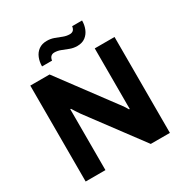

<svg xmlns="http://www.w3.org/2000/svg" viewBox="-196 -1033 1146 1190"><g transform="rotate(-30 377.0 -438.0)"><path d="M75.6 0V-686.4H213.5L489.3 -315.8Q495.2 -308.9 503.9 -296.6Q512.7 -284.2 520.7 -272.2Q528.8 -260.1 532.1 -252.8L537.1 -253.2Q536.9 -270.3 536.9 -286.4Q536.9 -302.6 536.9 -315.8V-686.4H678.4V0H541.5L259 -379.1Q249 -392.8 238.2 -410.1Q227.4 -427.4 221.9 -436.1L216.9 -435.7Q217.1 -421.4 217.1 -406.7Q217.1 -392 217.1 -379.1V0ZM198.1 -753Q198.1 -785.8 209.4 -813.7Q220.6 -841.7 243.9 -858.6Q267.2 -875.6 302.1 -875.6Q329.4 -875.6 353.5 -866.8Q377.5 -858 400.7 -848.7Q423.9 -839.5 447.7 -839.5Q462.8 -839.5 472.3 -847.9Q481.8 -856.3 484.4 -875.6H555.3Q555.3 -843.5 544 -815.7Q532.8 -787.9 509.9 -770.4Q487 -753 451.3 -753Q424.7 -753 400.3 -762.2Q375.9 -771.4 353.1 -780.6Q330.3 -789.8 306.4 -789.8Q292.1 -789.8 282.3 -781.1Q272.4 -772.3 269.7 -753Z"/></g></svg>

Font: Archivo SemiBold
Style: Regular
Weight: 600
Designer: Hector Gatti
Foundry: Omnibus-Type
Version: Version 2.001